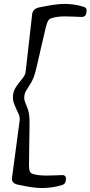

<svg xmlns="http://www.w3.org/2000/svg" viewBox="-20 -782 457 970"><path d="M128.9 -181.6Q129.9 -162.1 127.9 -60.3Q126 41.5 126.5 54.2Q127 75.2 130.4 83.5Q133.8 91.8 143.1 95.7Q167 105 216.8 105Q239.3 105 263.7 103.8Q288.1 102.5 294.4 102.5Q315.9 102.5 313 127Q311.5 139.2 306.6 145Q301.8 150.9 290.5 153.8Q242.7 168 190.4 168Q178.2 168 164.3 166.7Q150.4 165.5 136 163.3Q121.6 161.1 111.8 159.2Q102.1 157.2 88.6 154.5Q75.2 151.9 72.3 151.4Q37.1 144.5 40.5 117.2Q40.5 115.7 57.6 -10.5Q74.7 -136.7 79.6 -175.3Q81.5 -191.4 71.8 -211.2Q62 -231 52.5 -254.2Q43 -277.3 45.9 -301.8Q48.8 -326.2 63.7 -346.9Q78.6 -367.7 93 -385Q107.4 -402.3 109.4 -418.5Q113.8 -455.1 127.7 -579.8Q141.6 -704.6 142.6 -710.9Q146 -739.3 182.6 -745.6Q183.6 -745.6 204.8 -749.8Q226.1 -753.9 237.8 -755.9Q249.5 -757.8 269.5 -760Q289.6 -762.2 304.7 -762.2Q357.4 -762.2 401.4 -748Q411.6 -745.1 415 -739.5Q418.5 -733.9 417 -721.2Q414.1 -696.3 392.6 -696.3Q386.7 -696.3 357.7 -697.8Q328.6 -699.2 306.2 -699.2Q266.6 -699.2 238.8 -689.5Q228.5 -686 223.4 -677.7Q218.3 -669.4 212.4 -647.9Q209 -636.2 186 -534.7Q163.1 -433.1 157.2 -412.6Q148.4 -382.8 135.7 -361.8Q123 -340.8 114 -327.1Q105 -313.5 103 -296.9Q101.1 -280.3 106.7 -266.6Q112.3 -252.9 119.9 -232.2Q127.4 -211.4 128.9 -181.6Z"/></svg>

Font: Cooper*
Style: Italic
Weight: 400
Italic angle: -7°
Designer: Owen Earl
Foundry: indestructible type*
Version: Version 0.001